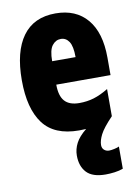

<svg xmlns="http://www.w3.org/2000/svg" viewBox="-89 -621 660 920"><g transform="rotate(-10 241.0 -161.0)"><path d="M352 97Q352 113 362 121.5Q372 130 386 130Q396 130 412 126.5Q428 123 435 119V227Q417 234 393.5 237Q370 240 350 240Q286 240 257.5 209.5Q229 179 229 127Q229 96 244 67Q259 38 295 9Q279 10 261 10Q141 10 86.5 -63Q32 -136 32 -274Q32 -413 86 -487.5Q140 -562 246 -562Q345 -562 400 -497Q455 -432 455 -310V-225H191Q191 -170 214 -144.5Q237 -119 285 -119Q323 -119 356 -129Q389 -139 427 -162V-30Q381 18 366.5 47Q352 76 352 97ZM250 -437Q225 -437 208 -415Q191 -393 191 -339H305Q305 -392 290 -414.5Q275 -437 250 -437Z"/></g></svg>

Font: Noto Sans Sinhala UI ExtraCondensed Black
Style: Regular
Weight: 900
Width: 2
Designer: Jelle Bosma - Monotype Design Team
Foundry: Monotype Imaging Inc.
Version: Version 2.006; ttfautohint (v1.8.4.7-5d5b)